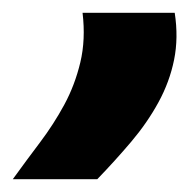

<svg xmlns="http://www.w3.org/2000/svg" viewBox="-53 -157 296 300"><path d="M-33 123Q-12 94 9.5 65.5Q31 37 47.5 6.5Q64 -24 72.5 -59.5Q81 -95 76 -137H220Q226 -98 219 -63.5Q212 -29 194.5 3Q177 35 152 64.5Q127 94 99 123Z"/></svg>

Font: Panefresco 999wt
Style: Italic
Weight: 900
Version: Version 1.001